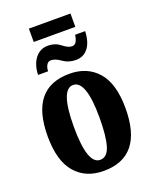

<svg xmlns="http://www.w3.org/2000/svg" viewBox="-158 -942 834 1041"><g transform="rotate(-20 259.5 -422.0)"><path d="M258 10Q484 10 484 -270Q484 -411 424 -480Q364 -549 261 -549Q35 -549 35 -270Q35 -129 94.5 -59.5Q154 10 258 10ZM260 -53Q186 -53 186 -270Q186 -485 259 -485Q334 -485 334 -270Q334 -164 317.5 -108.5Q301 -53 260 -53ZM139 -777H379V-854H139ZM100 -601H158Q158 -620 166.5 -636Q175 -652 192 -652Q217 -652 248 -629.5Q279 -607 322 -607Q367 -607 393 -641.5Q419 -676 421 -737H363Q361 -716 352.5 -700Q344 -684 327 -684Q305 -684 275 -708Q245 -732 205 -732Q158 -732 130 -696Q102 -660 100 -601Z"/></g></svg>

Font: Noto Serif ExtraCondensed Extra
Style: Regular
Weight: 800
Width: 3
Designer: Monotype Design Team
Foundry: Monotype Imaging Inc.
Version: Version 1.002